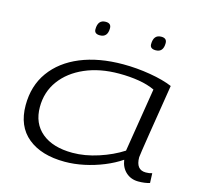

<svg xmlns="http://www.w3.org/2000/svg" viewBox="-106 -846 1024 973"><g transform="rotate(15 405.5 -359.5)"><path d="M700 10Q662 10 635.5 -13.5Q609 -37 603 -78Q565 -52 516 -32Q467 -12 415 -1Q363 10 314 10Q191 10 120 -48Q49 -106 49 -216Q49 -318 102 -391.5Q155 -465 250.5 -504.5Q346 -544 474 -544Q545 -544 616 -532Q687 -520 734 -500Q723 -431 712 -362.5Q701 -294 692 -238Q683 -182 678 -147.5Q673 -113 673 -110Q673 -44 725 -44Q744 -44 758 -49L760 2Q734 10 700 10ZM600 -125 654 -460Q618 -477 570 -485Q522 -493 466 -493Q365 -493 287 -459Q209 -425 165 -365Q121 -305 121 -226Q121 -140 179 -92Q237 -44 340 -44Q405 -44 475.5 -67Q546 -90 600 -125ZM613 -655Q583 -655 583 -679Q583 -729 624 -729Q653 -729 653 -703Q653 -655 613 -655ZM320 -655Q291 -655 291 -679Q291 -729 332 -729Q361 -729 361 -703Q361 -655 320 -655Z"/></g></svg>

Font: Georama ExtraExtended Light
Style: Italic
Weight: 300
Width: 8
Italic angle: -9°
Designer: Jean-Baptiste Levee
Foundry: Production Type
Version: Version 1.000